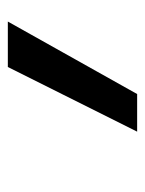

<svg xmlns="http://www.w3.org/2000/svg" viewBox="40 -852 370 490"><g transform="rotate(-90 225.0 -607.0)"><path d="M134 -442 299 -772H415L230 -442Z"/></g></svg>

Font: Iosevka Custom Medium Oblique
Style: Regular
Weight: 500
Italic angle: -9°
Designer: Belleve Invis
Foundry: Belleve Invis
Version: Version 27.0.1